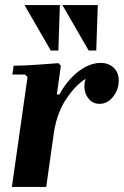

<svg xmlns="http://www.w3.org/2000/svg" viewBox="-20 -740 490 760"><path d="M27 0 89 -435 79 -445H29L34 -480Q73 -480 122 -483.5Q171 -487 211 -490L221 -480L205 -366H215Q235 -403 261.5 -431Q288 -459 318 -475Q348 -491 378 -491Q410 -491 430 -472Q450 -453 450 -421Q450 -386 428 -357.5Q406 -329 374 -329Q347 -329 330.5 -349.5Q314 -370 314 -398Q314 -413 319 -428Q281 -405 244 -351Q207 -297 194 -220L163 0ZM77 -720H217L211 -540H181ZM227 -720H367L361 -540H331Z"/></svg>

Font: Brygada 1918
Style: Italic
Weight: 400
Italic angle: -8°
Designer: Mateusz Machalski | Borys Kosmynka | Przemek Hoffer
Foundry: NIEPODLEGLA 2018
Version: Version 3.006